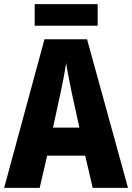

<svg xmlns="http://www.w3.org/2000/svg" viewBox="-20 -904 636 924"><path d="M450 -884H147V-780H450ZM426 0H596L399 -715H194L0 0H171L207 -155H390ZM326 -454 362 -290H235L271 -455C281 -503 293 -561 298 -601C304 -561 317 -499 326 -454Z"/></svg>

Font: Noto Sans Khmer UI Condensed ExtraBold
Style: Regular
Weight: 800
Width: 3
Designer: Danh Hong and the Monotype Design Team
Foundry: Monotype Imaging Inc.
Version: Version 2.002